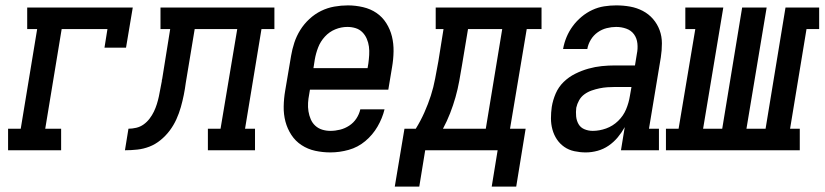

<svg xmlns="http://www.w3.org/2000/svg" viewBox="-20 -558 3062 713"><path d="M10 0V-80H57L118 -450H81V-530H473L448 -381H368L379 -450H209L148 -80H207V0Z M444 0 457 -80Q471 -80 486 -83.5Q501 -87 513.5 -96Q526 -105 535.5 -117.5Q545 -130 551.5 -143.5Q558 -157 562.5 -171.5Q567 -186 570 -200Q573 -214 575.5 -228.5Q578 -243 581 -257Q581 -259 581 -260.5Q581 -262 582 -263L612 -450H576V-530H999V-450H951L890 -80H927V0H752V-80H799L861 -450H703L670 -251Q667 -228 662.5 -205.5Q658 -183 651.5 -160Q645 -137 635 -115Q625 -93 610.5 -73.5Q596 -54 576.5 -38Q557 -22 535 -13.5Q513 -5 490 -2.5Q467 0 444 0Z M1207 8Q1178 8 1150.5 2Q1123 -4 1100 -19Q1077 -34 1062 -57Q1047 -80 1040 -106.5Q1033 -133 1033.5 -162.5Q1034 -192 1039 -221L1061 -351Q1065 -375 1073 -399.5Q1081 -424 1095 -446.5Q1109 -469 1129 -487.5Q1149 -506 1172.5 -517.5Q1196 -529 1221.5 -533.5Q1247 -538 1272 -538Q1300 -538 1328 -531.5Q1356 -525 1378 -510Q1400 -495 1414.5 -472Q1429 -449 1435.5 -422.5Q1442 -396 1441.5 -367Q1441 -338 1436 -309L1422 -225H1131L1128 -207Q1125 -192 1124 -176Q1123 -160 1125.5 -144.5Q1128 -129 1134 -115Q1140 -101 1151 -91Q1162 -81 1176.5 -76.5Q1191 -72 1207 -72Q1225 -72 1243 -76.5Q1261 -81 1277 -91.5Q1293 -102 1303.5 -118Q1314 -134 1318 -152H1408Q1400 -119 1382 -88Q1364 -57 1336.5 -34Q1309 -11 1275 -1.5Q1241 8 1207 8ZM1144 -305H1345L1348 -323Q1350 -338 1351 -354Q1352 -370 1350 -385Q1348 -400 1342 -414Q1336 -428 1325.5 -438.5Q1315 -449 1300.5 -453.5Q1286 -458 1270 -458Q1270 -458 1270 -458Q1270 -458 1270 -458Q1247 -458 1225 -449Q1203 -440 1186.5 -422Q1170 -404 1161.5 -382Q1153 -360 1149 -337Z M1806 135 1828 0H1559L1537 135H1446L1482 -80H1524Q1542 -109 1556 -140.5Q1570 -172 1580 -203Q1590 -234 1596 -266.5Q1602 -299 1608 -331L1627 -450H1598V-530H1991V-450H1936L1874 -80H1932L1897 135ZM1625 -80H1784L1845 -450H1718L1696 -318Q1691 -288 1685.5 -257.5Q1680 -227 1671.5 -197Q1663 -167 1651.5 -137.5Q1640 -108 1625 -80Z M2156 8H2155Q2155 8 2155 8Q2155 8 2155 8Q2134 8 2113 3.5Q2092 -1 2075.5 -12.5Q2059 -24 2048 -40.5Q2037 -57 2031.5 -77Q2026 -97 2026 -118.5Q2026 -140 2029 -161Q2033 -186 2043.5 -210.5Q2054 -235 2073 -253.5Q2092 -272 2116 -284Q2140 -296 2165 -303Q2190 -310 2214.5 -312.5Q2239 -315 2264 -315H2338L2345 -358Q2349 -377 2347 -396.5Q2345 -416 2334.5 -430.5Q2324 -445 2306 -451.5Q2288 -458 2268 -458Q2251 -458 2233 -453.5Q2215 -449 2199.5 -438Q2184 -427 2174 -410.5Q2164 -394 2161 -376H2071Q2075 -399 2084 -420.5Q2093 -442 2107 -461Q2121 -480 2139.5 -495.5Q2158 -511 2179.5 -521Q2201 -531 2223.5 -534.5Q2246 -538 2268 -538Q2295 -538 2320 -533.5Q2345 -529 2367 -517.5Q2389 -506 2405 -487.5Q2421 -469 2429.5 -446Q2438 -423 2438 -397Q2438 -371 2434 -345L2390 -80H2427V0H2286L2300 -86Q2289 -66 2274 -48Q2259 -30 2240 -17Q2221 -4 2199 2Q2177 8 2156 8ZM2181 -72Q2206 -72 2231 -81Q2256 -90 2275.5 -109Q2295 -128 2305 -152Q2315 -176 2319 -201L2325 -235H2264Q2250 -235 2235.5 -234Q2221 -233 2206.5 -230Q2192 -227 2177.5 -222Q2163 -217 2150.5 -208Q2138 -199 2130.5 -185.5Q2123 -172 2120 -158Q2118 -142 2119.5 -126Q2121 -110 2128.5 -97Q2136 -84 2150.5 -78Q2165 -72 2181 -72Z M2453 0V-80H2500L2562 -450H2525V-530H2666L2591 -80H2662L2736 -530H2827L2752 -80H2823L2897 -530H3022V-450H2975L2914 -80H2950V0Z"/></svg>

Font: Iosevka Slab Medium Oblique
Style: Regular
Weight: 500
Italic angle: -9°
Monospace: yes
Designer: Belleve Invis
Foundry: Belleve Invis
Version: Version 11.1.1; ttfautohint (v1.8.3)